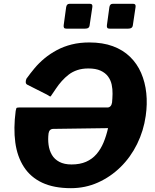

<svg xmlns="http://www.w3.org/2000/svg" viewBox="-20 -974 812 1004"><path d="M463 -938 449 -844Q448 -833 442 -828.5Q436 -824 423 -824H329Q318 -824 315 -828.5Q312 -833 313 -842L326 -937Q329 -954 343 -954H451Q465 -954 463 -938ZM689 -938 675 -844Q674 -833 667.5 -828.5Q661 -824 648 -824H555Q544 -824 541 -828.5Q538 -833 539 -842L552 -937Q555 -954 569 -954H677Q691 -954 689 -938ZM566 -438Q568 -459 568.5 -483.5Q569 -508 564 -531.5Q559 -555 545 -574Q531 -593 506 -604.5Q481 -616 442 -616Q410 -616 384.5 -607.5Q359 -599 339.5 -584Q320 -569 303 -550Q286 -531 272.5 -510.5Q259 -490 245 -470Q242 -469 238 -471.5Q234 -474 226 -479L123 -531Q109 -538 118 -562Q138 -590 161 -617.5Q184 -645 213 -669Q242 -693 277.5 -712Q313 -731 355 -741.5Q397 -752 447 -752Q517 -752 570 -732.5Q623 -713 660 -677Q697 -641 718 -592.5Q739 -544 745 -487Q751 -430 742 -368Q731 -290 697 -221Q663 -152 610.5 -100.5Q558 -49 492 -19.5Q426 10 351 10Q262 10 201 -18.5Q140 -47 105 -101Q70 -155 60 -229Q50 -303 62 -394Q64 -404 65.5 -408Q67 -412 80 -412H543Q551 -412 557.5 -418.5Q564 -425 566 -438ZM259 -300Q238 -300 234 -277Q230 -246 234 -216.5Q238 -187 251.5 -164Q265 -141 290.5 -127.5Q316 -114 354 -114Q398 -114 430 -128Q462 -142 484.5 -168Q507 -194 521.5 -229Q536 -264 545 -304Z"/></svg>

Font: Libre Franklin
Style: Bold Italic
Weight: 700
Italic angle: -8°
Designer: Pablo Impallari, Rodrigo Fuenzalida, Nhung Nguyen
Foundry: Impallari Type
Version: Version 3.000